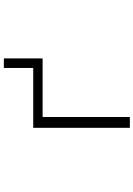

<svg xmlns="http://www.w3.org/2000/svg" viewBox="138 -860 723 1040"><g transform="rotate(-90 500.0 -340.5)"><path d="M703.1 -471.7H385.7V1H327.1V-522.5H651.4V-681.6H703.1Z"/></g></svg>

Font: Gen Shin Gothic Monospace Light
Style: Regular
Weight: 300
Designer: [Source Han Sans]
Ryoko NISHIZUKA  (kana & ideographs); Paul D. Hunt (Latin, Greek & Cyrillic); Wenlong ZHANG  (bopomofo
Version: Version 1.002.20150607